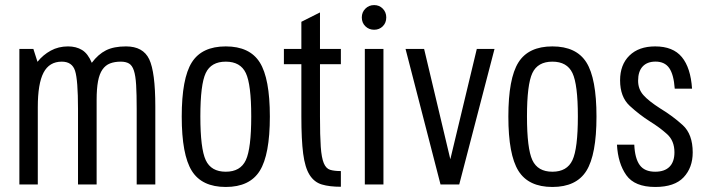

<svg xmlns="http://www.w3.org/2000/svg" viewBox="-20 -733 2811 763"><path d="M57 0H130.2V-307.2Q130.2 -400.8 153.1 -444.4Q176 -488 225.4 -488Q266.6 -488 278.3 -451.7Q290 -415.4 290 -300.2V0H364V-335.6Q364 -380.4 369.5 -409.8Q375 -439.2 387.1 -456.6Q399.2 -474 417.4 -481Q435.6 -488 460 -488Q480 -488 492.6 -480.6Q505.2 -473.2 512 -452.8Q518.8 -432.4 521 -395.6Q523.2 -358.8 523.2 -300.2V0H597.2V-310Q597.2 -446.8 572.9 -497.7Q548.6 -548.6 480.8 -548.6Q432.2 -548.6 401.2 -533Q370.2 -517.4 344.8 -483.4Q329.4 -520.2 306 -534.4Q282.6 -548.6 250.4 -548.6Q212.4 -548.6 181.7 -531.8Q151 -515 129 -487.4L112.6 -538.6H57Z M702.2 -269.8Q702.2 -118.2 742.2 -54.1Q782.2 10 877.2 10Q972.2 10 1012.3 -54.1Q1052.4 -118.2 1052.4 -269.8Q1052.4 -421.4 1012.3 -485Q972.2 -548.6 877.2 -548.6Q782.2 -548.6 742.2 -485Q702.2 -421.4 702.2 -269.8ZM776.2 -270.5Q776.2 -397.4 797.6 -442.7Q819 -488 877.2 -488Q935.4 -488 956.9 -442.7Q978.4 -397.4 978.4 -270.5Q978.4 -142.6 956.9 -96.6Q935.4 -50.6 877.2 -50.6Q819 -50.6 797.6 -96.6Q776.2 -142.6 776.2 -270.5Z M1108.2 -538.6V-478H1177.6V-270.2Q1177.6 -177.6 1184.8 -122.3Q1192 -67 1210.3 -38Q1228.6 -9 1258.9 0.1Q1289.2 9.2 1334.6 9.2V-53.2Q1308.2 -53.2 1291.9 -58.2Q1275.6 -63.2 1266.7 -84.6Q1257.8 -106 1254.7 -149.5Q1251.6 -193 1251.6 -270V-478H1334.6V-538.6H1251.6V-683.6L1177.6 -646.4V-538.6Z M1503.8 0V-538.6H1429.8V0ZM1417.8 -663.8Q1417.8 -642.4 1432 -628.6Q1446.2 -614.8 1466.8 -614.8Q1487.4 -614.8 1501.2 -628.6Q1515 -642.4 1515 -663.8Q1515 -684.4 1501.2 -698.6Q1487.4 -712.8 1466.8 -712.8Q1446.2 -712.8 1432 -698.6Q1417.8 -684.4 1417.8 -663.8Z M1730.6 0H1805L1945.2 -538.6H1874.8L1769.6 -100.2L1665.4 -538.6H1591.6Z M2000.2 -269.8Q2000.2 -118.2 2040.2 -54.1Q2080.2 10 2175.2 10Q2270.2 10 2310.3 -54.1Q2350.4 -118.2 2350.4 -269.8Q2350.4 -421.4 2310.3 -485Q2270.2 -548.6 2175.2 -548.6Q2080.2 -548.6 2040.2 -485Q2000.2 -421.4 2000.2 -269.8ZM2074.2 -270.5Q2074.2 -397.4 2095.6 -442.7Q2117 -488 2175.2 -488Q2233.4 -488 2254.9 -442.7Q2276.4 -397.4 2276.4 -270.5Q2276.4 -142.6 2254.9 -96.6Q2233.4 -50.6 2175.2 -50.6Q2117 -50.6 2095.6 -96.6Q2074.2 -142.6 2074.2 -270.5Z M2732.8 -127.2Q2732.8 -199.6 2693.1 -235.8Q2653.4 -272 2603.8 -302Q2557.8 -331.4 2536.8 -355.1Q2515.8 -378.8 2515.8 -412.2Q2515.8 -449.4 2533.9 -468.8Q2552 -488.2 2585 -488.2Q2621.6 -488.2 2639.5 -462.5Q2657.4 -436.8 2661.4 -380.6H2730.2Q2724.6 -463.8 2689.6 -506.2Q2654.6 -548.6 2583.6 -548.6Q2518.4 -548.6 2481.3 -512.2Q2444.2 -475.8 2444.2 -413.8Q2444.2 -347.8 2482.4 -312.5Q2520.6 -277.2 2563.2 -250.2Q2601.4 -226.6 2630.8 -200.1Q2660.2 -173.6 2660.2 -127.6Q2660.2 -90.2 2640.7 -70.4Q2621.2 -50.6 2583.6 -50.6Q2541.4 -50.6 2522.2 -77.1Q2503 -103.6 2500.6 -158H2431.8Q2435.8 -83.6 2469 -36.8Q2502.2 10 2584 10Q2660.6 10 2696.7 -28.4Q2732.8 -66.8 2732.8 -127.2Z"/></svg>

Font: Secuela Light
Style: Regular
Weight: 300
Designer: Fernando Haro
Foundry: deFharo
Version: Version 1.708